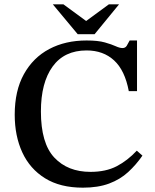

<svg xmlns="http://www.w3.org/2000/svg" viewBox="-20 -856 715 887"><path d="M363 11Q258 11 188 -32.5Q118 -76 83 -152Q48 -228 48 -326Q48 -437 90.5 -513.5Q133 -590 207.5 -629.5Q282 -669 380 -669Q433 -669 464.5 -660Q496 -651 514.5 -642.5Q533 -634 546 -634Q559 -634 565.5 -644.5Q572 -655 579 -669H613V-435H575Q557 -531 507 -577Q457 -623 380 -623Q277 -623 223 -548.5Q169 -474 169 -341Q169 -194 231 -128Q293 -62 398 -62Q469 -62 519 -88Q569 -114 612 -160L638 -137Q609 -95 572 -61Q535 -27 484 -8Q433 11 363 11ZM417 -698H339L224 -836H273L378 -759L483 -836H530Z"/></svg>

Font: STIX Two Text Medium
Style: Regular
Weight: 500
Designer: Ross Mills, John Hudson & Paul Hanslow, Tiro Typeworks Ltd; with prior portions MicroPress Inc., and Coen Hoffman.
Foundry: Tiro Typeworks Ltd
Version: Version 2.13 b171